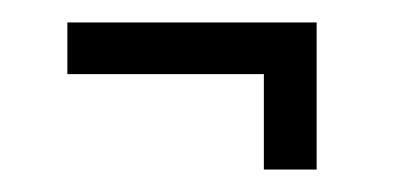

<svg xmlns="http://www.w3.org/2000/svg" viewBox="-20 -267 357 171"><path d="M215 -201V-116H262V-247H40V-201Z"/></svg>

Font: OSH Darker Grotesque Medium
Style: Regular
Weight: 500
Designer: Gabriel Lam
Foundry: TypeRant
Version: Version 1.000;Glyphs 3.1.1 (3148)